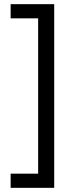

<svg xmlns="http://www.w3.org/2000/svg" viewBox="-20 -740 352 921"><path d="M31 93H163V-652H31V-720H240V161H31Z"/></svg>

Font: Noto Sans Ethiopic ExtraCondensed
Style: Regular
Weight: 400
Width: 2
Designer: Monotype Design Team
Foundry: Monotype Imaging Inc.
Version: Version 2.102; ttfautohint (v1.8.4.7-5d5b)